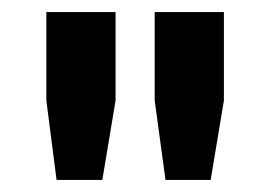

<svg xmlns="http://www.w3.org/2000/svg" viewBox="-20 -706 446 319"><path d="M74 -407 57 -539V-686H172V-539L150 -407ZM255 -407 237 -539V-686H352V-539L330 -407Z"/></svg>

Font: Archivo SemiCondensed SemiBold
Style: Regular
Weight: 600
Width: 4
Designer: Hector Gatti
Foundry: Omnibus-Type
Version: Version 2.001; ttfautohint (v1.8.3)